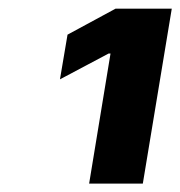

<svg xmlns="http://www.w3.org/2000/svg" viewBox="-20 -860 420 447"><path d="M379.9 -839.8 312.5 -432.6H187.5L237.3 -735.4H232.9L119.6 -675.3L137.2 -779.3L249 -839.8Z"/></svg>

Font: Inter 16pt ExtraBold
Style: Italic
Weight: 800
Italic angle: -9.3988°
Version: Version 4.001;git-66647c0bb